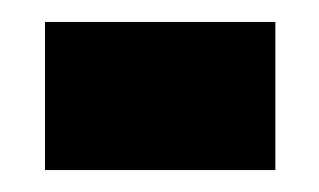

<svg xmlns="http://www.w3.org/2000/svg" viewBox="-20 -612 291 175"><path d="M21 -457V-592H231V-457Z"/></svg>

Font: Noto Serif Hebrew ExtraCondensed
Style: Bold
Weight: 700
Width: 2
Designer: Monotype Design Team
Foundry: Monotype Imaging Inc.
Version: Version 2.004; ttfautohint (v1.8.4.7-5d5b)